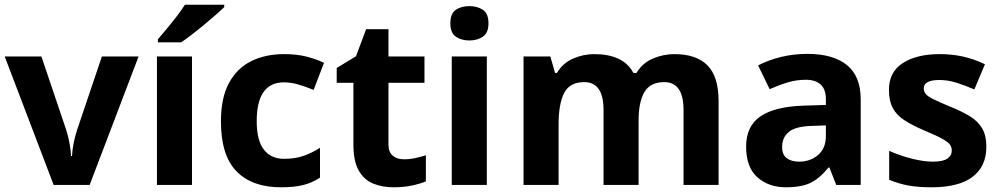

<svg xmlns="http://www.w3.org/2000/svg" viewBox="-20 -786 4250 816"><path d="M208 0 0 -546H156L261 -235Q270 -207 275.5 -177Q281 -147 282 -123H286Q289 -177 308 -235L413 -546H569L361 0Z M796 0H647V-546H796ZM933 -756Q919 -742 896 -722Q873 -702 846.5 -680Q820 -658 794.5 -638.5Q769 -619 750 -606H651V-619Q667 -638 688.5 -663.5Q710 -689 731 -716.5Q752 -744 766 -766H933Z M1174 10Q1052 10 985.5 -57.5Q919 -125 919 -270Q919 -370 953 -433Q987 -496 1047.5 -526Q1108 -556 1187 -556Q1243 -556 1284.5 -545Q1326 -534 1357 -519L1313 -404Q1278 -418 1247.5 -427Q1217 -436 1187 -436Q1071 -436 1071 -271Q1071 -189 1101.5 -150Q1132 -111 1187 -111Q1234 -111 1270 -123.5Q1306 -136 1340 -158V-31Q1306 -9 1268.5 0.5Q1231 10 1174 10Z M1696 -109Q1721 -109 1744 -114Q1767 -119 1790 -126V-15Q1766 -5 1730.5 2.5Q1695 10 1653 10Q1604 10 1565.5 -6Q1527 -22 1504.5 -61.5Q1482 -101 1482 -171V-434H1411V-497L1493 -547L1536 -662H1631V-546H1784V-434H1631V-171Q1631 -140 1649 -124.5Q1667 -109 1696 -109Z M1975 -760Q2008 -760 2032 -744.5Q2056 -729 2056 -687Q2056 -646 2032 -630Q2008 -614 1975 -614Q1941 -614 1917.5 -630Q1894 -646 1894 -687Q1894 -729 1917.5 -744.5Q1941 -760 1975 -760ZM2049 -546V0H1900V-546Z M2846 -556Q2939 -556 2986.5 -508.5Q3034 -461 3034 -356V0H2885V-319Q2885 -437 2803 -437Q2744 -437 2719 -395Q2694 -353 2694 -274V0H2545V-319Q2545 -437 2463 -437Q2401 -437 2377.5 -390.5Q2354 -344 2354 -257V0H2205V-546H2319L2339 -476H2347Q2372 -518 2415.5 -537Q2459 -556 2506 -556Q2566 -556 2608 -536.5Q2650 -517 2672 -476H2685Q2710 -518 2754.5 -537Q2799 -556 2846 -556Z M3411 -557Q3521 -557 3579.5 -509.5Q3638 -462 3638 -364V0H3534L3505 -74H3501Q3466 -30 3427 -10Q3388 10 3320 10Q3247 10 3199 -32.5Q3151 -75 3151 -163Q3151 -250 3212 -291.5Q3273 -333 3395 -337L3490 -340V-364Q3490 -407 3467.5 -427Q3445 -447 3405 -447Q3365 -447 3327 -435.5Q3289 -424 3251 -407L3202 -508Q3246 -531 3299.5 -544Q3353 -557 3411 -557ZM3432 -251Q3360 -249 3332 -225Q3304 -201 3304 -162Q3304 -128 3324 -113.5Q3344 -99 3376 -99Q3424 -99 3457 -127.5Q3490 -156 3490 -208V-253Z M4172 -162Q4172 -79 4113.5 -34.5Q4055 10 3939 10Q3882 10 3841 2.5Q3800 -5 3759 -22V-145Q3803 -125 3854 -112Q3905 -99 3944 -99Q3988 -99 4006.5 -112Q4025 -125 4025 -146Q4025 -160 4017.5 -171Q4010 -182 3985 -196Q3960 -210 3907 -232Q3856 -254 3823 -275.5Q3790 -297 3774 -327.5Q3758 -358 3758 -404Q3758 -480 3817 -518Q3876 -556 3974 -556Q4025 -556 4071 -546Q4117 -536 4166 -513L4121 -406Q4081 -423 4045 -434.5Q4009 -446 3972 -446Q3906 -446 3906 -410Q3906 -397 3914.5 -386.5Q3923 -376 3947.5 -364Q3972 -352 4020 -332Q4067 -313 4101 -292.5Q4135 -272 4153.5 -241.5Q4172 -211 4172 -162Z"/></svg>

Font: Noto Sans Myanmar
Style: Bold
Weight: 700
Designer: Monotype Design Team
Foundry: Monotype Imaging Inc.
Version: Version 2.107; ttfautohint (v1.8.4.7-5d5b)